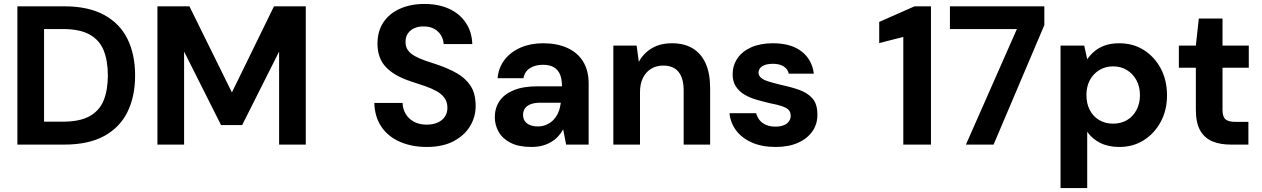

<svg xmlns="http://www.w3.org/2000/svg" viewBox="-20 -732 6389 972"><path d="M68 0V-700H306Q427 -700 507 -656.5Q587 -613 625.5 -534.5Q664 -456 664 -350Q664 -244 625.5 -165.5Q587 -87 507.5 -43.5Q428 0 305 0ZM203 -116H298Q384 -116 434 -144Q484 -172 505 -224.5Q526 -277 526 -350Q526 -424 505 -476.5Q484 -529 434 -557Q384 -585 298 -585H203Z M777 0V-700H939L1154 -264L1367 -700H1528V0H1393V-471L1206 -99H1099L912 -471V0Z M2140 12Q2065 12 2005 -14Q1945 -40 1911 -90Q1877 -140 1875 -211H2018Q2019 -180 2034 -155Q2049 -130 2076 -115.5Q2103 -101 2140 -101Q2172 -101 2195.5 -111.5Q2219 -122 2232 -141Q2245 -160 2245 -186Q2245 -216 2230 -236.5Q2215 -257 2189.5 -271Q2164 -285 2130.5 -296.5Q2097 -308 2060 -320Q1977 -347 1934 -392Q1891 -437 1891 -511Q1891 -574 1921 -619Q1951 -664 2005 -688Q2059 -712 2128 -712Q2200 -712 2253.5 -687.5Q2307 -663 2338 -617Q2369 -571 2371 -509H2226Q2225 -532 2213 -552.5Q2201 -573 2179 -585.5Q2157 -598 2127 -598Q2100 -599 2079 -590Q2058 -581 2045.5 -563.5Q2033 -546 2033 -520Q2033 -495 2045 -478Q2057 -461 2079.5 -448.5Q2102 -436 2131.5 -425.5Q2161 -415 2196 -404Q2249 -386 2292.5 -361.5Q2336 -337 2362 -298Q2388 -259 2388 -195Q2388 -140 2359.5 -93Q2331 -46 2276 -17Q2221 12 2140 12Z M2670 12Q2607 12 2566 -8.5Q2525 -29 2505 -63.5Q2485 -98 2485 -139Q2485 -185 2508.5 -220Q2532 -255 2580 -275Q2628 -295 2700 -295H2825Q2825 -332 2815 -355.5Q2805 -379 2784 -391.5Q2763 -404 2728 -404Q2690 -404 2663 -387Q2636 -370 2630 -336H2499Q2504 -390 2534.5 -429.5Q2565 -469 2615.5 -491Q2666 -513 2729 -513Q2800 -513 2852 -489.5Q2904 -466 2932 -420.5Q2960 -375 2960 -310V0H2846L2831 -77Q2820 -57 2805 -41Q2790 -25 2770 -13Q2750 -1 2725 5.5Q2700 12 2670 12ZM2702 -92Q2728 -92 2748.5 -101.5Q2769 -111 2784 -127.5Q2799 -144 2807.5 -165.5Q2816 -187 2819 -211V-212H2716Q2685 -212 2665.5 -204Q2646 -196 2637 -182.5Q2628 -169 2628 -151Q2628 -132 2637 -119Q2646 -106 2663 -99Q2680 -92 2702 -92Z M3085 0V-501H3203L3214 -419Q3237 -462 3279.5 -487.5Q3322 -513 3382 -513Q3444 -513 3487 -487Q3530 -461 3552.5 -410.5Q3575 -360 3575 -287V0H3441V-275Q3441 -335 3415.5 -367.5Q3390 -400 3337 -400Q3303 -400 3276.5 -384Q3250 -368 3235 -338Q3220 -308 3220 -265V0Z M3907 12Q3838 12 3787.5 -10Q3737 -32 3707.5 -70.5Q3678 -109 3673 -159H3808Q3813 -140 3825 -124.5Q3837 -109 3857.5 -100Q3878 -91 3905 -91Q3932 -91 3949 -98.5Q3966 -106 3974.5 -118.5Q3983 -131 3983 -145Q3983 -166 3971 -177Q3959 -188 3935.5 -195.5Q3912 -203 3880 -209Q3845 -217 3810.5 -227Q3776 -237 3749 -253Q3722 -269 3705.5 -294Q3689 -319 3689 -356Q3689 -400 3713 -436Q3737 -472 3783 -492.5Q3829 -513 3893 -513Q3984 -513 4037.5 -472Q4091 -431 4100 -359H3973Q3968 -383 3947 -396Q3926 -409 3893 -409Q3857 -409 3838.5 -396.5Q3820 -384 3820 -364Q3820 -350 3832 -339Q3844 -328 3867.5 -320.5Q3891 -313 3923 -305Q3980 -293 4023.5 -278Q4067 -263 4092.5 -234.5Q4118 -206 4118 -153Q4119 -105 4093 -67.5Q4067 -30 4019.5 -9Q3972 12 3907 12Z M4553 0V-545L4431 -514V-621L4610 -700H4693V0Z M4870 0 5128 -585H4789V-700H5267V-605L5010 0Z M5349 220V-501H5469L5484 -432Q5499 -454 5521 -472.5Q5543 -491 5574 -502Q5605 -513 5646 -513Q5717 -513 5771 -478.5Q5825 -444 5856.5 -385Q5888 -326 5888 -249Q5888 -174 5856 -115Q5824 -56 5770 -22Q5716 12 5647 12Q5591 12 5550 -8.5Q5509 -29 5484 -65V220ZM5615 -106Q5655 -106 5685.5 -124Q5716 -142 5733.5 -175Q5751 -208 5751 -250Q5751 -293 5733.5 -325.5Q5716 -358 5685.5 -377Q5655 -396 5615 -396Q5576 -396 5545 -377Q5514 -358 5497 -325.5Q5480 -293 5480 -251Q5480 -208 5497 -175Q5514 -142 5545 -124Q5576 -106 5615 -106Z M6210 0Q6157 0 6117.5 -16.5Q6078 -33 6056 -71.5Q6034 -110 6034 -177V-389H5948V-501H6034L6049 -638H6169V-501H6302V-389H6169V-175Q6169 -141 6184 -128Q6199 -115 6235 -115H6300V0Z"/></svg>

Font: DM Sans 17pt
Style: Bold
Weight: 700
Version: Version 4.004;gftools[0.9.30]